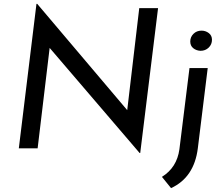

<svg xmlns="http://www.w3.org/2000/svg" viewBox="-20 -765 1146 990"><path d="M795 -723 703 24H700L236 -518L174 0H77L168 -745H172L636 -197L698 -723ZM905 5 957 -414H1051L1000 0Q981 150 862 205L815 147Q892 99 905 5ZM1019 -607Q1040 -607 1056.5 -594.5Q1073 -582 1073 -560Q1073 -536 1056 -519.5Q1039 -503 1014 -503Q992 -504 976.5 -516.5Q961 -529 961 -551Q961 -574 977.5 -590.5Q994 -607 1019 -607Z"/></svg>

Font: Josefin Sans
Style: Italic
Weight: 400
Italic angle: -7°
Designer: Santiago Orozco
Foundry: Typemade
Version: Version 2.000